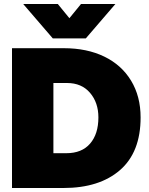

<svg xmlns="http://www.w3.org/2000/svg" viewBox="-20 -940 743 960"><path d="M96 -920H269L327 -849L385 -920H557L409 -748H244ZM40 -699H299Q415 -699 501.5 -657Q588 -615 635.5 -536.5Q683 -458 683 -353Q683 -179 580 -89.5Q477 0 297 0H40ZM312 -174Q389 -174 430.5 -222Q472 -270 472 -353Q472 -427 430 -476Q388 -525 315 -525H247V-174Z"/></svg>

Font: Prompt ExtraBold
Style: Regular
Weight: 800
Designer: Katatrad Team
Foundry: CadsonDemak
Version: Version 1.000